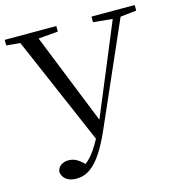

<svg xmlns="http://www.w3.org/2000/svg" viewBox="-116 -830 935 996"><g transform="rotate(-15 351.5 -332.0)"><path d="M95 7Q100 -18 117.5 -28.5Q135 -39 156 -39Q181 -39 202.5 -26Q224 -13 254 20L219 41L209 20Q254 -2 289.5 -54Q325 -106 354 -174H355L461 -429L585 -728H628L375 -152Q344 -80 313 -32Q282 16 248 40Q214 64 172 64Q141 64 120 49.5Q99 35 95 7ZM-1 -698V-728H276V-698L144 -687H119ZM465 -698V-728H697V-698L597 -687H576ZM330 -95 57 -728H155L372 -186Z"/></g></svg>

Font: Noto Serif JP
Style: Regular
Weight: 400
Designer: Ryoko NISHIZUKA  (kana & ideographs); Frank Grießhammer (Latin, Greek & Cyrillic); Wenlong ZHANG  (bopomofo); Sandoll Co
Foundry: Adobe
Version: Version 2.003-H1;hotconv 1.1.1;makeotfexe 2.6.0